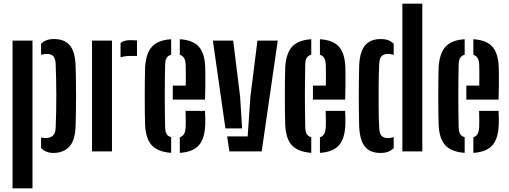

<svg xmlns="http://www.w3.org/2000/svg" viewBox="-20 -820 2756 1040"><path d="M48 200V-600H156V200ZM202.5 -75.5Q207.5 -74 213.5 -73Q219.5 -72 226 -72Q251.5 -72 266 -85Q280.5 -98 281.5 -126.5Q283.5 -169 284.2 -213.5Q285 -258 285 -303.2Q285 -348.5 284 -391.8Q283 -435 281.5 -473.5Q280.5 -502 269.2 -515Q258 -528 233 -528Q217 -528 202.5 -522.5V-583Q215 -595.5 231.8 -602Q248.5 -608.5 273.5 -608.5Q328.5 -608.5 357.5 -575.2Q386.5 -542 389.5 -464.5Q390.5 -436 391.2 -393.2Q392 -350.5 392 -303.2Q392 -256 391.2 -211.8Q390.5 -167.5 389.5 -135.5Q386.5 -58.5 354.8 -25Q323 8.5 268 8.5Q229 8.5 202.5 -18Z M478.5 0V-600H586.5V0ZM633 -509.5V-587.5Q651.5 -602.5 685 -602.5Q695.5 -602.5 705.8 -602Q716 -601.5 722 -601V-517H686Q654 -517 633 -509.5Z M766 -141.5Q765 -170 764.5 -211.2Q764 -252.5 764 -297.8Q764 -343 764.5 -385Q765 -427 766 -457Q771 -532.5 803.8 -567.8Q836.5 -603 907 -607.5V-523.5Q890.5 -519 882.8 -507Q875 -495 874.5 -473Q873.5 -428.5 873 -386Q872.5 -343.5 872.5 -301.5Q872.5 -259.5 873 -217.2Q873.5 -175 874.5 -130.5Q875 -106.5 882.5 -94Q890 -81.5 907 -77V8Q835.5 2.5 802.8 -32.2Q770 -67 766 -141.5ZM954 8V-76.5Q969.5 -81.5 976.8 -94Q984 -106.5 985.5 -130.5Q986.5 -146 986.2 -168.8Q986 -191.5 985 -219.5H1090.5Q1091.5 -205.5 1092 -182.5Q1092.5 -159.5 1091.5 -141.5Q1088 -67 1056 -31.8Q1024 3.5 954 8ZM916 -280.5V-356.5H986Q986.5 -383.5 986.5 -406.8Q986.5 -430 986.2 -447.2Q986 -464.5 985.5 -473Q984 -494 976.5 -506.2Q969 -518.5 954 -523V-607.5Q1024 -603 1055.8 -568.5Q1087.5 -534 1091.5 -461Q1092 -448 1092.2 -419.2Q1092.5 -390.5 1092.2 -354Q1092 -317.5 1090.5 -280.5Z M1133 -600H1243L1280.5 -298L1291.5 -124.5H1201ZM1210.5 -81H1321.5L1336.5 -298L1374.5 -600H1484.5L1397.5 0H1222.5Z M1525 -141.5Q1524 -170 1523.5 -211.2Q1523 -252.5 1523 -297.8Q1523 -343 1523.5 -385Q1524 -427 1525 -457Q1530 -532.5 1562.8 -567.8Q1595.5 -603 1666 -607.5V-523.5Q1649.5 -519 1641.8 -507Q1634 -495 1633.5 -473Q1632.5 -428.5 1632 -386Q1631.5 -343.5 1631.5 -301.5Q1631.5 -259.5 1632 -217.2Q1632.5 -175 1633.5 -130.5Q1634 -106.5 1641.5 -94Q1649 -81.5 1666 -77V8Q1594.5 2.5 1561.8 -32.2Q1529 -67 1525 -141.5ZM1713 8V-76.5Q1728.5 -81.5 1735.8 -94Q1743 -106.5 1744.5 -130.5Q1745.5 -146 1745.2 -168.8Q1745 -191.5 1744 -219.5H1849.5Q1850.5 -205.5 1851 -182.5Q1851.5 -159.5 1850.5 -141.5Q1847 -67 1815 -31.8Q1783 3.5 1713 8ZM1675 -280.5V-356.5H1745Q1745.5 -383.5 1745.5 -406.8Q1745.5 -430 1745.2 -447.2Q1745 -464.5 1744.5 -473Q1743 -494 1735.5 -506.2Q1728 -518.5 1713 -523V-607.5Q1783 -603 1814.8 -568.5Q1846.5 -534 1850.5 -461Q1851 -448 1851.2 -419.2Q1851.5 -390.5 1851.2 -354Q1851 -317.5 1849.5 -280.5Z M1925.5 -135.5Q1924.5 -168.5 1924 -210.8Q1923.5 -253 1923.5 -298Q1923.5 -343 1924 -386Q1924.5 -429 1925.5 -464.5Q1929 -542 1958.2 -575.2Q1987.5 -608.5 2042 -608.5Q2067 -608.5 2083.5 -602Q2100 -595.5 2112.5 -583V-522.5Q2098 -528 2082.5 -528Q2058 -528 2046.5 -515Q2035 -502 2034 -473.5Q2031.5 -417.5 2031 -356Q2030.5 -294.5 2031 -235.2Q2031.5 -176 2034 -126.5Q2035 -98 2046.2 -85Q2057.5 -72 2082.5 -72Q2098 -72 2112.5 -77.5V-17.5Q2099.5 -5 2082.5 1.8Q2065.5 8.5 2040.5 8.5Q1985.5 8.5 1957.2 -25Q1929 -58.5 1925.5 -135.5ZM2159.5 0V-800H2267.5V0Z M2356 -141.5Q2355 -170 2354.5 -211.2Q2354 -252.5 2354 -297.8Q2354 -343 2354.5 -385Q2355 -427 2356 -457Q2361 -532.5 2393.8 -567.8Q2426.5 -603 2497 -607.5V-523.5Q2480.5 -519 2472.8 -507Q2465 -495 2464.5 -473Q2463.5 -428.5 2463 -386Q2462.5 -343.5 2462.5 -301.5Q2462.5 -259.5 2463 -217.2Q2463.5 -175 2464.5 -130.5Q2465 -106.5 2472.5 -94Q2480 -81.5 2497 -77V8Q2425.5 2.5 2392.8 -32.2Q2360 -67 2356 -141.5ZM2544 8V-76.5Q2559.5 -81.5 2566.8 -94Q2574 -106.5 2575.5 -130.5Q2576.5 -146 2576.2 -168.8Q2576 -191.5 2575 -219.5H2680.5Q2681.5 -205.5 2682 -182.5Q2682.5 -159.5 2681.5 -141.5Q2678 -67 2646 -31.8Q2614 3.5 2544 8ZM2506 -280.5V-356.5H2576Q2576.5 -383.5 2576.5 -406.8Q2576.5 -430 2576.2 -447.2Q2576 -464.5 2575.5 -473Q2574 -494 2566.5 -506.2Q2559 -518.5 2544 -523V-607.5Q2614 -603 2645.8 -568.5Q2677.5 -534 2681.5 -461Q2682 -448 2682.2 -419.2Q2682.5 -390.5 2682.2 -354Q2682 -317.5 2680.5 -280.5Z"/></svg>

Font: Big Shoulders Stencil Display Thin
Style: Bold
Weight: 700
Version: Version 2.001